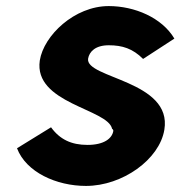

<svg xmlns="http://www.w3.org/2000/svg" viewBox="-20 -603 594 632"><path d="M36 -115C66 -36 166 9 263 9C383 9 505 -78 521 -176C548 -338 260 -345 270 -410C274 -433 294 -454 338 -454C383 -454 417 -443 451 -409L554 -476C513 -545 423 -583 338 -583C225 -583 124 -486 111 -404C90 -262 335 -245 349 -179C352 -177 353 -175 353 -172C349 -147 322 -126 268 -126C215 -126 177 -144 148 -184Z"/></svg>

Font: Rabbid Highway Sign IV
Style: BdObl
Weight: 400
Foundry: Cannot Into Space Fonts
Version: Version 0.277